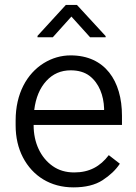

<svg xmlns="http://www.w3.org/2000/svg" viewBox="-20 -768 564 797"><path d="M284.7 9.8C334.5 9.8 375 0 405.8 -20C436.5 -40 460.4 -62.5 477.5 -88.4L431.6 -124C396 -77.1 351.1 -52.2 288.1 -52.2C253.4 -52.2 223.6 -61 198.7 -78.6C148.4 -113.8 119.6 -175.8 119.6 -247.6V-249.5H486.3V-287.6C486.3 -432.1 416 -538.1 273.4 -538.1C233.9 -538.1 196.3 -527.3 161.6 -505.9C91.8 -462.4 44.9 -379.9 44.9 -268.1V-247.6C44.9 -197.8 55.2 -153.3 75.2 -114.7C115.7 -37.1 189.5 9.8 284.7 9.8ZM273.4 -476.1C305.2 -476.1 331.5 -468.3 351.6 -453.1C391.6 -422.4 410.2 -371.1 412.1 -318.4V-311.5H122.1C128.4 -362.8 145.5 -402.8 172.4 -432.1C199.2 -461.4 232.9 -476.1 273.4 -476.1ZM253.4 -747.6 135.7 -619.1V-613.3H199.2L276.4 -699.2L354 -613.3H418.5V-618.2L299.3 -747.6Z"/></svg>

Font: Vazirmatn Light
Style: Regular
Weight: 300
Designer: Saber Rastikerdar
Foundry: Saber Rastikerdar
Version: Version 33.003